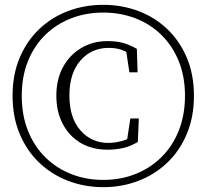

<svg xmlns="http://www.w3.org/2000/svg" viewBox="-20 -759 854 794"><path d="M407 15Q330 15 262 -11Q194 -37 142.5 -86Q91 -135 61.5 -205Q32 -275 32 -363Q32 -451 61.5 -520.5Q91 -590 142.5 -639Q194 -688 262 -713.5Q330 -739 407 -739Q484 -739 552 -713.5Q620 -688 671.5 -639Q723 -590 752.5 -520.5Q782 -451 782 -363Q782 -275 752.5 -205Q723 -135 671.5 -86Q620 -37 552 -11Q484 15 407 15ZM407 -15Q479 -15 540.5 -39.5Q602 -64 648 -109.5Q694 -155 719.5 -219.5Q745 -284 745 -363Q745 -443 719 -506.5Q693 -570 647 -615Q601 -660 539.5 -683.5Q478 -707 407 -707Q336 -707 275 -683.5Q214 -660 168 -615.5Q122 -571 96 -507Q70 -443 70 -363Q70 -282 96 -217.5Q122 -153 168 -108Q214 -63 275 -39Q336 -15 407 -15ZM424 -140Q361 -140 313.5 -168Q266 -196 239.5 -246.5Q213 -297 213 -363Q213 -431 240.5 -481.5Q268 -532 316 -560.5Q364 -589 424 -589Q462 -589 489 -581.5Q516 -574 546 -557L549 -460H515L500 -561L533 -525Q508 -544 484 -552.5Q460 -561 430 -561Q358 -561 312.5 -508.5Q267 -456 267 -364Q267 -272 312.5 -220Q358 -168 428 -168Q454 -168 482.5 -175.5Q511 -183 536 -202L504 -170L519 -269H554L550 -172Q520 -154 489.5 -147Q459 -140 424 -140Z"/></svg>

Font: Noto Serif SC ExtraLight
Style: Regular
Weight: 200
Designer: Ryoko NISHIZUKA 西塚涼子 (kana & ideographs); Frank Grießhammer (Latin, Greek & Cyrillic); Wenlong ZHANG 张文龙 (bopomofo); San
Foundry: Adobe
Version: Version 2.002-H1;hotconv 1.1.0;makeotfexe 2.6.0